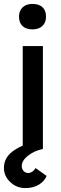

<svg xmlns="http://www.w3.org/2000/svg" viewBox="-46 -760 309 980"><path d="M70 -525H173V0H70ZM51 -675Q51 -705 69.5 -722.5Q88 -740 120 -740Q153 -740 171 -723Q189 -706 189 -675Q189 -645 170.5 -627.5Q152 -610 120 -610Q87 -610 69 -627Q51 -644 51 -675ZM-26 97Q-26 48 15.5 15Q57 -18 140 -41L173 0Q128 10 96.5 35Q65 60 65 87Q65 103 74.5 113Q84 123 99 123Q109 123 118.5 116.5Q128 110 136 98L192 138Q181 165 152.5 182.5Q124 200 83 200Q39 200 6.5 169.5Q-26 139 -26 97Z"/></svg>

Font: Easer Grotesk Variable
Style: Regular
Weight: 400
Designer: Boardeaser, Bonnie Shaver-Troup, Thomas Jockin
Foundry: Lexend
Version: Version 1.001;Glyphs 3.1.2 (3151)